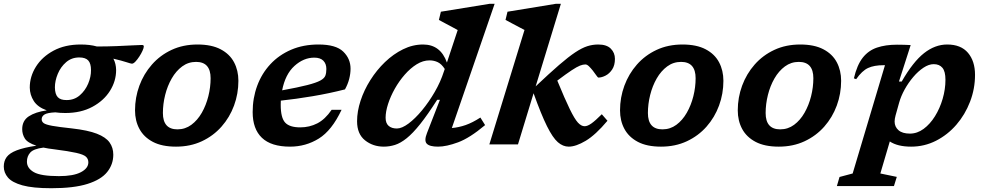

<svg xmlns="http://www.w3.org/2000/svg" viewBox="-92 -764 5210 1016"><path d="M179.5 232Q81.5 232 26.8 216.8Q-28 201.5 -50 175.5Q-72 149.5 -72 117.5Q-72 87.5 -56.5 66.8Q-41 46 -3.5 31.5Q34 17 100.5 7Q53.5 -8.5 39.5 -31Q25.5 -53.5 25.5 -80.5Q25.5 -125.5 60.5 -148.5Q95.5 -171.5 155.5 -180Q107.5 -197 86.8 -229.5Q66 -262 65.5 -300.5Q65.5 -359 98.2 -411.2Q131 -463.5 191.5 -496Q252 -528.5 335 -528.5Q384 -528.5 421 -518Q475.5 -518 524.8 -520Q574 -522 609.8 -524Q645.5 -526 659 -526Q669 -526 669 -518.5Q669 -510.5 662.2 -495.5Q655.5 -480.5 645.2 -464.8Q635 -449 624.5 -438Q614 -427 606 -427Q601 -427 576.8 -435Q552.5 -443 508 -453.5Q522 -427 522.5 -393.5Q522.5 -335 489.8 -283Q457 -231 396.5 -198.5Q336 -166 253.5 -166Q225 -166 200.5 -169.5Q158.5 -167.5 143.5 -158Q128.5 -148.5 128.5 -133Q128.5 -120.5 139.2 -112.5Q150 -104.5 184.2 -98.2Q218.5 -92 288.5 -84.5Q373 -75 420.5 -56.5Q468 -38 487.8 -10.2Q507.5 17.5 507.5 54.5Q507.5 106 475.2 146.2Q443 186.5 371 209.2Q299 232 179.5 232ZM261 -234.5Q301 -234.5 330 -259.5Q359 -284.5 374.5 -321.2Q390 -358 389.5 -393Q389.5 -428.5 374.8 -444.2Q360 -460 327.5 -460Q287 -460 258 -435Q229 -410 213.8 -373.2Q198.5 -336.5 198.5 -301.5Q199 -265.5 213.8 -249.8Q228.5 -234 261 -234.5ZM50.5 91.5Q50.5 126 87.2 147Q124 168 220 168Q296.5 168 336 147.2Q375.5 126.5 375.5 95Q375.5 77 362.8 65.2Q350 53.5 311.2 44.8Q272.5 36 194.5 26Q163 22.5 138 17Q86 23.5 68.2 43.2Q50.5 63 50.5 91.5Z M953 -528.5Q1027.5 -528.5 1075.5 -503.2Q1123.5 -478 1146.5 -434.5Q1169.5 -391 1169.5 -336.5Q1169.5 -268 1146.5 -205.5Q1123.5 -143 1080.2 -94Q1037 -45 976 -16.5Q915 12 839.5 12Q765 12 717 -13.2Q669 -38.5 645.8 -81.8Q622.5 -125 622.5 -180Q622.5 -248 645.5 -310.5Q668.5 -373 711.8 -422.2Q755 -471.5 816 -500Q877 -528.5 953 -528.5ZM847 -79.5Q888 -79.5 920.5 -103.5Q953 -127.5 975.8 -167.2Q998.5 -207 1010.5 -254.8Q1022.5 -302.5 1022.5 -350Q1022.5 -436.5 945.5 -436.5Q904.5 -436.5 872 -412.5Q839.5 -388.5 816.8 -349Q794 -309.5 782 -261.5Q770 -213.5 770 -166Q770 -79.5 847 -79.5Z M1715.5 -183Q1664 -73.5 1595 -30.8Q1526 12 1443 12Q1343 12 1294 -34.8Q1245 -81.5 1245 -171Q1245 -245 1269 -310Q1293 -375 1338.5 -424Q1384 -473 1448.5 -500.8Q1513 -528.5 1593.5 -528.5Q1685.5 -528.5 1724.2 -491Q1763 -453.5 1763 -400.5Q1763 -374.5 1755.8 -346.2Q1748.5 -318 1733.5 -291Q1649.5 -269.5 1561.8 -254.8Q1474 -240 1394 -231.5Q1393.5 -220.5 1393.5 -209Q1393.5 -141 1416.8 -115.5Q1440 -90 1497 -90Q1545.5 -90 1587 -111.2Q1628.5 -132.5 1663 -183ZM1571 -459Q1514.5 -459 1466 -415Q1417.5 -371 1401 -286Q1486 -301.5 1533.8 -313.8Q1581.5 -326 1603 -337.8Q1624.5 -349.5 1629.8 -364Q1635 -378.5 1635 -399Q1635 -426.5 1619 -442.8Q1603 -459 1571 -459Z M2475 -102Q2393.5 -33.5 2331.8 -10.8Q2270 12 2226 12Q2181 12 2166.2 -3.8Q2151.5 -19.5 2167.5 -60L2236 -236H2221.5Q2171 -157 2131.8 -107.8Q2092.5 -58.5 2060 -32.5Q2027.5 -6.5 1998.2 2.8Q1969 12 1939 12Q1881.5 12 1839.5 -21.5Q1797.5 -55 1797.5 -122.5Q1797.5 -174.5 1816 -231Q1834.5 -287.5 1867.8 -340.2Q1901 -393 1945.2 -435.5Q1989.5 -478 2040.8 -503.2Q2092 -528.5 2147 -528.5Q2239 -528.5 2273 -433L2330 -605Q2321 -610 2302.8 -619.8Q2284.5 -629.5 2264.5 -640.2Q2244.5 -651 2230.5 -658.5L2241 -702L2499.5 -744H2525.5L2299 -86.5Q2335 -89.5 2371.8 -102.2Q2408.5 -115 2450 -142ZM1948.5 -141Q1948.5 -112 1964.5 -98Q1980.5 -84 2008 -84Q2034.5 -84 2069.8 -110.2Q2105 -136.5 2141.2 -180.2Q2177.5 -224 2208.5 -277.5Q2239.5 -331 2257 -386L2261.5 -399Q2245 -425 2224.8 -434.8Q2204.5 -444.5 2181 -444.5Q2146.5 -444.5 2113 -423.8Q2079.5 -403 2049.8 -369Q2020 -335 1997.2 -294.5Q1974.5 -254 1961.5 -213.8Q1948.5 -173.5 1948.5 -141Z M2876 -744 2742.5 -307Q2816 -376.5 2866.2 -420Q2916.5 -463.5 2952 -487Q2987.5 -510.5 3015.8 -519.5Q3044 -528.5 3073.5 -528.5Q3118.5 -528.5 3140.2 -506.5Q3162 -484.5 3162 -452.5Q3162 -418.5 3147.5 -396.5Q3133 -374.5 3112.5 -364Q3092 -353.5 3074.5 -353.5Q3071.5 -353.5 3063 -365.8Q3054.5 -378 3044.5 -391Q3034.5 -403.5 3024.5 -413.2Q3014.5 -423 3005.5 -423Q2993 -423 2977 -416.8Q2961 -410.5 2933.2 -392.2Q2905.5 -374 2857 -337.5Q2897.5 -239 2923 -186.8Q2948.5 -134.5 2966.2 -115.2Q2984 -96 3001.5 -96Q3017 -96 3037.8 -110.8Q3058.5 -125.5 3092.5 -159.5L3122.5 -125Q3059.5 -50 3007.5 -19Q2955.5 12 2917.5 12Q2887 12 2860 -11.5Q2833 -35 2802.5 -96.2Q2772 -157.5 2731.5 -270.5L2649 0H2497.5L2683.5 -605.5Q2674.5 -610 2656 -619.8Q2637.5 -629.5 2617.5 -640.2Q2597.5 -651 2583 -658.5L2593.5 -702L2850 -744Z M3519.5 -528.5Q3594 -528.5 3642 -503.2Q3690 -478 3713 -434.5Q3736 -391 3736 -336.5Q3736 -268 3713 -205.5Q3690 -143 3646.8 -94Q3603.5 -45 3542.5 -16.5Q3481.5 12 3406 12Q3331.5 12 3283.5 -13.2Q3235.5 -38.5 3212.2 -81.8Q3189 -125 3189 -180Q3189 -248 3212 -310.5Q3235 -373 3278.2 -422.2Q3321.5 -471.5 3382.5 -500Q3443.5 -528.5 3519.5 -528.5ZM3413.5 -79.5Q3454.5 -79.5 3487 -103.5Q3519.5 -127.5 3542.2 -167.2Q3565 -207 3577 -254.8Q3589 -302.5 3589 -350Q3589 -436.5 3512 -436.5Q3471 -436.5 3438.5 -412.5Q3406 -388.5 3383.2 -349Q3360.5 -309.5 3348.5 -261.5Q3336.5 -213.5 3336.5 -166Q3336.5 -79.5 3413.5 -79.5Z M4142.5 -528.5Q4217 -528.5 4265 -503.2Q4313 -478 4336 -434.5Q4359 -391 4359 -336.5Q4359 -268 4336 -205.5Q4313 -143 4269.8 -94Q4226.5 -45 4165.5 -16.5Q4104.5 12 4029 12Q3954.5 12 3906.5 -13.2Q3858.5 -38.5 3835.2 -81.8Q3812 -125 3812 -180Q3812 -248 3835 -310.5Q3858 -373 3901.2 -422.2Q3944.5 -471.5 4005.5 -500Q4066.5 -528.5 4142.5 -528.5ZM4036.5 -79.5Q4077.5 -79.5 4110 -103.5Q4142.5 -127.5 4165.2 -167.2Q4188 -207 4200 -254.8Q4212 -302.5 4212 -350Q4212 -436.5 4135 -436.5Q4094 -436.5 4061.5 -412.5Q4029 -388.5 4006.2 -349Q3983.5 -309.5 3971.5 -261.5Q3959.5 -213.5 3959.5 -166Q3959.5 -79.5 4036.5 -79.5Z M4653.5 172 4638.5 220.5H4336.5L4350.5 172.5L4420 154L4591 -419Q4588.5 -419 4584 -419Q4533.5 -419 4501.5 -404.2Q4469.5 -389.5 4438.5 -345L4426.5 -349.5Q4443 -420 4473.2 -458.5Q4503.5 -497 4548.8 -512.2Q4594 -527.5 4654.5 -527.5Q4676.5 -527.5 4692.5 -527Q4708.5 -526.5 4727 -525.5L4665 -332.5H4679.5Q4739.5 -437 4797.8 -482.8Q4856 -528.5 4920 -528.5Q4993 -528.5 5030.2 -484.5Q5067.5 -440.5 5067.5 -368Q5067.5 -294 5041.2 -225.8Q5015 -157.5 4968.8 -104Q4922.5 -50.5 4861 -19.2Q4799.5 12 4729.5 12Q4657.5 12 4616.5 -15.5L4566.5 154ZM4647 -153Q4642 -134.5 4642 -121Q4642 -93 4662.5 -75Q4683 -57 4723 -57Q4761.5 -57 4795.5 -82Q4829.5 -107 4855.5 -148.8Q4881.5 -190.5 4896.2 -241Q4911 -291.5 4911 -342Q4911 -386 4895 -405.2Q4879 -424.5 4849 -424.5Q4823 -424.5 4794.8 -405.8Q4766.5 -387 4740.8 -356.8Q4715 -326.5 4695.2 -290.8Q4675.5 -255 4666 -221Z"/></svg>

Font: Newsreader Caption SemiBold
Style: Italic
Weight: 600
Italic angle: -17°
Designer: Hugues Gentile
Foundry: Production Type
Version: Version 1.001